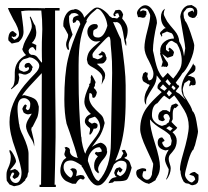

<svg xmlns="http://www.w3.org/2000/svg" viewBox="-20 -743 829 767"><path d="M68 -554 71 -547Q71 -564 89 -594.5Q107 -625 107 -637Q107 -652 99 -674L100 -677L102 -676Q105 -672 110.5 -659Q116 -646 121 -640Q121 -637 123 -628Q125 -619 125 -612Q125 -589 107 -571Q109 -571 125 -563L124 -540L112 -555Q99 -555 94 -541L96 -531L104 -524H108Q120 -524 128 -516L146 -493L148 -495Q147 -512 147 -546Q147 -580 148 -597Q148 -613 149 -626Q149 -665 145 -701H95Q79 -701 64 -698L65 -696Q66 -687 70 -658.5Q74 -630 74 -616Q74 -592 54 -575L27 -569L14 -581Q13 -585 13 -591Q16 -618 32 -619L47 -607L43 -598L34 -595L28 -598L26 -595L37 -584Q56 -591 56 -606Q56 -629 33 -666Q12 -706 12 -711H85Q135 -711 160 -710V-711H218V-701H200V-497Q200 -413 202 -251V-195Q200 -65 198 -5H203V4H138V-5H144Q147 -176 147 -450H146Q139 -442 110 -411.5Q81 -381 68 -361L77 -363Q82 -362 91.5 -359Q101 -356 105.5 -354.5Q110 -353 116 -349.5Q122 -346 126 -340.5Q130 -335 132 -327L135 -317Q135 -301 133 -290Q131 -279 129 -274Q127 -269 122 -260Q117 -251 114 -244Q110 -235 108 -235Q106 -235 105 -225Q106 -219 109.5 -206.5Q113 -194 115 -184Q117 -174 117 -164L116 -158Q116 -171 105 -188Q84 -221 84 -238Q84 -252 95 -269.5Q106 -287 107 -289L92 -286Q82 -287 74 -294L69 -308Q74 -322 81 -326L87 -322L83 -309L89 -303Q101 -303 101 -328Q101 -337 93 -344Q85 -351 76 -351Q50 -351 50 -308Q50 -298 52 -278L56 -248L57 -246Q58 -228 72 -201Q94 -153 94 -129V-55L92 -53L89 -37L81 -26V-23Q78 -20 73 -15.5Q68 -11 66.5 -9.5Q65 -8 60.5 -5.5Q56 -3 50.5 -2Q45 -1 36 1L18 -6L7 -21L6 -34V-42V-47Q6 -59 13 -73Q23 -94 23 -115Q23 -126 18 -136V-144Q24 -144 34 -125.5Q44 -107 44 -98Q44 -91 21 -65L22 -62L40 -68L51 -61Q53 -57 57 -53L58 -48L52 -36L38 -28Q30 -33 30 -37L37 -49L32 -55L26 -50L20 -35Q21 -26 27.5 -19Q34 -12 43 -12Q54 -12 60 -24.5Q66 -37 66 -53Q66 -77 42 -146Q18 -210 18 -256Q18 -330 78 -403Q98 -427 119 -448Q137 -466 137 -480Q137 -492 123.5 -503Q110 -514 97 -514Q92 -511 85.5 -509.5Q79 -508 77 -507Q69 -506 58 -489L55 -473L58 -463L75 -456Q96 -459 96 -471L93 -476Q87 -472 83 -471L78 -477Q78 -492 96 -492Q103 -488 111 -475L108 -469V-464L100 -453Q87 -445 80 -445Q74 -445 67 -448Q61 -450 55 -450L54 -446L57 -433L55 -421L52 -410Q36 -394 25 -386L24 -389Q29 -394 32 -398.5Q35 -403 36.5 -410.5Q38 -418 38.5 -422Q39 -426 39 -438Q39 -450 39 -454Q40 -500 84 -523Q68 -539 68 -554Z M452 -690Q447 -690 442.5 -688Q438 -686 443 -681L439 -678Q433 -678 433 -687L441 -702Q455 -704 456 -704Q465 -704 472 -685L468 -669Q490 -644 490 -622Q490 -602 482 -584Q486 -574 484 -559Q478 -569 475 -592.5Q472 -616 466.5 -633.5Q461 -651 447 -655L442 -654L433 -655L432 -654Q459 -592 463 -587Q482 -463 482 -402V-344Q482 -288 477 -239Q468 -162 441 -102L442 -101L463 -112L473 -131L466 -142L473 -144H479L488 -127L487 -119L477 -113L478 -111Q484 -108 488.5 -105.5Q493 -103 495.5 -99.5Q498 -96 499 -93.5Q500 -91 502 -84Q504 -77 506 -73Q495 -32 486 -25Q478 -19 449 -19H436L431 -14L413 -11Q419 -24 425.5 -29Q432 -34 447 -36L441 -40L436 -52L440 -65Q444 -67 445 -71L459 -75L470 -65L462 -54L456 -56L455 -64L447 -52L448 -46L460 -39Q486 -51 486 -82Q486 -101 462 -101Q450 -101 435 -86Q413 -31 392 -12Q382 -2 370 -2Q353 -2 334 -31Q329 -39 320.5 -55Q312 -71 310 -74L307 -76L306 -82Q277 -102 264 -102Q234 -102 234 -75Q234 -62 243 -50Q252 -38 263 -33Q271 -41 271 -50Q271 -58 260 -67L269 -71Q287 -71 287 -56Q287 -53 285.5 -47Q284 -41 284 -39L292 -42L302 -44L313 -42L319 -33L314 -25Q312 -30 309 -25L304 -29Q294 -29 283 -9H269Q253 -15 244.5 -19.5Q236 -24 228.5 -35Q221 -46 221 -61Q221 -85 234 -104L245 -113Q237 -121 237 -128L242 -146L238 -154L246 -156L256 -151L260 -143L259 -141Q259 -118 291 -112L288 -119Q288 -124 278.5 -154Q269 -184 258 -215.5Q247 -247 246 -249Q237 -290 237 -346Q237 -444 251 -505.5Q265 -567 301 -647L296 -659L288 -663L286 -662L281 -654L272 -651L270 -661L273 -672Q277 -678 295 -682Q287 -691 276 -691L265 -689L256 -679V-665V-663Q256 -655 259 -641.5Q262 -628 266 -617Q270 -606 270 -605Q269 -602 265.5 -595.5Q262 -589 260 -585Q258 -581 256 -574.5Q254 -568 254 -562Q254 -556 256 -546L252 -543Q244 -554 244 -566Q244 -574 248 -583.5Q252 -593 252 -600V-605Q251 -607 244 -620Q237 -633 233 -638V-649Q234 -671 245.5 -688Q257 -705 277 -705L278 -707Q292 -707 303 -696Q314 -685 316 -672Q319 -675 330 -686.5Q341 -698 350.5 -705.5Q360 -713 368 -713Q380 -713 395.5 -701Q411 -689 417 -679Q419 -678 423 -675Q427 -672 429 -671Q434 -672 438 -671L448 -669L457 -677ZM373 -50Q371 -52 368.5 -54Q366 -56 364.5 -57.5Q363 -59 361 -61.5Q359 -64 358 -66.5Q357 -69 356.5 -73Q356 -77 356 -82Q356 -103 371 -118L360 -128L359 -131L364 -137L367 -135H373Q376 -135 386 -137V-144L379 -154L376 -155Q358 -154 344.5 -137Q331 -120 331 -100Q334 -93 340.5 -74Q347 -55 353 -42.5Q359 -30 367 -23L374 -20Q423 -73 423 -176L428 -452Q428 -504 425 -532Q422 -560 422 -566Q422 -597 414 -597Q407 -594 387 -572Q350 -534 350 -527L349 -524L351 -513L370 -506Q371 -506 375 -507.5Q379 -509 382 -510.5Q385 -512 387.5 -514.5Q390 -517 390 -519L388 -523L379 -521L373 -525L385 -534L386 -539L397 -533L402 -524Q402 -519 406 -512Q405 -511 405 -505Q401 -498 397.5 -494.5Q394 -491 391 -490Q388 -489 380 -489Q372 -489 367 -488L388 -469Q389 -467 393 -461.5Q397 -456 398.5 -452Q400 -448 400 -441L398 -429Q396 -426 394 -422Q392 -418 389.5 -413Q387 -408 386 -405L389 -433Q389 -453 347 -476Q338 -480 331 -489L327 -505Q329 -524 336 -535.5Q343 -547 360.5 -561.5Q378 -576 381 -579L365 -577Q350 -577 339.5 -589Q329 -601 329 -616Q329 -629 337 -638Q346 -647 358 -647L367 -646Q368 -644 369 -643Q371 -641 371 -638.5Q371 -636 368 -630L355 -623Q352 -620 352 -609Q352 -593 372 -593Q395 -593 409 -640Q405 -675 383 -700Q375 -708 367 -708Q365 -706 358 -700Q351 -694 347.5 -691Q344 -688 339 -682.5Q334 -677 330.5 -671.5Q327 -666 325 -660L327 -657Q294 -606 294 -483V-428Q294 -307 304 -197L305 -196Q305 -182 310.5 -159Q316 -136 321 -129Q325 -148 352.5 -182.5Q380 -217 380 -232Q380 -260 359 -277L336 -269L333 -262L335 -257L347 -249L357 -253Q370 -250 370 -243Q370 -227 354 -229Q349 -211 339 -204L337 -209Q340 -221 340 -224L339 -231Q319 -245 319 -258Q319 -277 343 -288Q317 -312 317 -337Q317 -360 337 -402L336 -407L341 -411L343 -427L342 -434L345 -443H347L355 -429L362 -415Q358 -404 359 -400L355 -393V-391Q363 -386 367 -374Q363 -353 354 -352L349 -354Q349 -371 340 -371L337 -370L336 -356V-354Q336 -330 363 -304L384 -284Q393 -275 395 -262L396 -260L398 -252V-251Q394 -233 388 -219Q382 -205 377.5 -198Q373 -191 363 -177.5Q353 -164 347 -156Q366 -170 382 -173Q392 -171 399.5 -163Q407 -155 407 -144V-140L408 -139Q409 -128 397 -112Q372 -84 372 -68Q372 -59 377 -54Q375 -55 374 -54Q373 -53 373 -50Z M625 -598 619 -609 621 -615 637 -630 638 -629 642 -631Q623 -647 623 -675Q623 -698 639 -708Q634 -696 634 -689Q634 -682 641 -670Q648 -658 648 -657Q658 -643 678 -620Q695 -600 696 -577Q712 -550 715 -518Q720 -548 720 -550Q720 -554 718 -568Q700 -671 700 -676Q704 -710 729 -721L745 -723Q754 -719 764 -711L768 -701V-691Q768 -688 766 -682L759 -673L750 -671Q748 -672 745.5 -672.5Q743 -673 742 -673.5Q741 -674 739 -675Q737 -676 736 -676.5Q735 -677 734 -678.5Q733 -680 732 -682Q731 -684 730 -687L733 -694L746 -700H751L754 -693L755 -697Q755 -712 739 -712Q735 -712 726 -709L714 -694L713 -688Q715 -674 715 -670L717 -668L719 -660Q727 -654 741.5 -611.5Q756 -569 756 -562Q756 -534 739 -497Q722 -460 708 -450Q704 -442 693.5 -428.5Q683 -415 682 -413L690 -403L692 -404L696 -397L682 -379Q684 -375 690 -372Q696 -369 698 -367L720 -346H721Q705 -365 705 -388Q705 -419 726.5 -448Q748 -477 752 -490Q753 -483 760 -480L761 -471Q761 -458 749 -452Q737 -446 730 -439H740L756 -433Q761 -426 762 -412L760 -404Q747 -400 745 -404L737 -398L736 -403L741 -418L735 -423L717 -411Q710 -392 710 -384L714 -363Q718 -357 726 -344.5Q734 -332 740 -321Q746 -310 749 -299Q759 -292 765 -257Q771 -222 771 -218Q771 -208 759 -163Q756 -154 755 -153L753 -146Q743 -139 731 -97Q719 -55 719 -46Q719 -36 728 -25.5Q737 -15 747 -14Q749 -15 754.5 -20Q760 -25 760 -27L757 -35L753 -40L737 -45V-47Q747 -56 758 -56Q760 -55 773 -45V-27Q773 -23 770 -14L763 -7L757 -5Q751 -3 748 -3L743 -4L734 -9L722 -11L714 -17Q701 -39 701 -61L699 -63V-69Q699 -86 711 -127Q734 -205 734 -238Q734 -273 716 -303Q695 -338 676 -362L657 -346L636 -361Q633 -360 622 -347Q611 -334 609 -331Q587 -322 587 -282Q587 -267 599 -255.5Q611 -244 627 -240L645 -246L646 -249L654 -254L659 -270L655 -281L649 -287L646 -288Q633 -288 633 -276L639 -264L631 -259H627L616 -263Q612 -267 612 -277Q612 -286 618 -295L630 -303H645L659 -295Q661 -305 661 -308Q661 -315 665 -320V-323L683 -330L693 -323Q687 -316 681 -311L678 -313Q670 -307 670 -289V-267L665 -256Q676 -244 688 -233Q686 -228 678 -222Q670 -216 669 -215Q686 -200 686 -181Q686 -170 683 -161Q680 -152 677.5 -148Q675 -144 668.5 -136Q662 -128 659 -125Q654 -118 654 -108Q654 -100 658 -89Q662 -78 662 -71Q662 -48 645 -25L644 -28Q654 -49 654 -67Q639 -94 639 -106Q639 -121 654 -145L641 -142Q610 -149 610 -173Q610 -194 628 -194L637 -183Q637 -178 632.5 -177.5Q628 -177 628 -171Q635 -154 644 -154Q653 -154 663 -164L666 -181L659 -203Q646 -216 627 -227Q597 -244 579 -266V-264Q579 -233 599 -170.5Q619 -108 619 -78Q619 -54 608 -37Q608 -34 605 -32L601 -23L583 -12V-11L581 -12Q574 -9 576 -7L572 -10Q562 -10 546 -21.5Q530 -33 528 -38Q524 -45 524 -53Q524 -59 528 -64Q543 -71 550 -71Q557 -71 563 -68Q565 -64 563 -59H553Q549 -49 549 -42Q549 -36 555 -30.5Q561 -25 568 -25Q572 -25 575.5 -27.5Q579 -30 580.5 -32Q582 -34 584.5 -39.5Q587 -45 587 -46Q587 -54 589.5 -67Q592 -80 592 -88V-89Q590 -95 565 -148.5Q540 -202 540 -227Q540 -276 566 -312Q583 -336 626 -375L610 -389L609 -395Q609 -407 624 -419L606 -442Q606 -415 590 -392Q576 -371 568 -354Q562 -341 564 -324Q557 -331 557 -345Q557 -368 570 -388L571 -391L578 -403L573 -407L571 -406Q567 -410 560.5 -413Q554 -416 551.5 -419.5Q549 -423 548 -433L552 -449L561 -456L567 -452L570 -453V-445L568 -439Q573 -423 574 -422Q593 -422 593 -450Q593 -463 575 -499Q557 -530 557 -553Q557 -577 568.5 -620Q580 -663 580 -680L579 -686L571 -703Q564 -710 556 -710L546 -708Q540 -704 540 -701L541 -697L551 -702L562 -699Q565 -698 565 -693V-684L562 -681Q562 -672 550 -672L537 -675Q535 -672 531 -676L527 -690Q527 -700 538 -711Q549 -722 560 -722Q578 -722 592.5 -697.5Q607 -673 607 -651Q591 -581 591 -541Q592 -538 595.5 -521.5Q599 -505 600 -499.5Q601 -494 605 -481Q609 -468 612 -461.5Q615 -455 620 -446.5Q625 -438 631 -432L650 -452Q667 -433 672 -429Q686 -445 697 -464Q706 -479 706 -501Q706 -536 687 -568L667 -580Q662 -580 658 -577.5Q654 -575 652.5 -573Q651 -571 647.5 -566Q644 -561 643 -560V-544L653 -536L657 -543L652 -546L657 -553Q675 -541 675 -533L671 -520Q668 -518 659.5 -515.5Q651 -513 649 -512L629 -527V-526Q639 -506 650 -493L652 -483L646 -475L640 -477L637 -476L631 -478L626 -475L625 -478L630 -496L619 -530L621 -531Q620 -534 620 -540Q620 -562 636 -575.5Q652 -589 674 -589L675 -590Q673 -603 666 -610L647 -617L627 -608Q629 -599 627 -598L625 -596ZM768 -672V-674H769V-672ZM649 -427 641 -417 656 -401 663 -409ZM681 -392 672 -401H669L665 -394L675 -383L681 -390ZM655 -383 646 -370 655 -358Q658 -360 662 -365Q666 -370 667 -371ZM631 -406 619 -392 637 -380 647 -390ZM656 -239 644 -231 660 -220 670 -230Z"/></svg>

Font: Bukvitsa
Style: Regular
Weight: 500
Foundry: Ponomar Technologies, Inc.
Version: Version 1.1